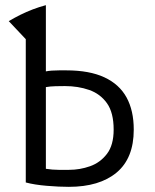

<svg xmlns="http://www.w3.org/2000/svg" viewBox="-20 -719 600 745"><path d="M247 6Q209 6 161.5 2Q114 -2 80 -11V-567L14 -637Q36 -650 59 -661.5Q82 -673 107 -682.5Q132 -692 158 -699V-442Q167 -444 181 -445Q195 -446 210 -446Q225 -446 237 -446Q327 -446 385 -419Q443 -392 471 -341Q499 -290 499 -216Q499 -105 432.5 -49.5Q366 6 247 6ZM248 -60Q290 -60 329.5 -74Q369 -88 395 -122Q421 -156 421 -216Q421 -282 395 -318.5Q369 -355 326 -370Q283 -385 232 -385Q216 -385 195.5 -384.5Q175 -384 158 -381V-64Q184 -60 207 -60Q230 -60 248 -60Z"/></svg>

Font: Ubuntu Sans Mono
Style: Regular
Weight: 400
Monospace: yes
Designer: Dalton Maag Ltd
Foundry: Dalton Maag Ltd
Version: Version 1.006